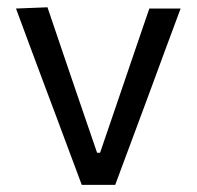

<svg xmlns="http://www.w3.org/2000/svg" viewBox="-20 -520 553 540"><path d="M210 0Q192.5 -46.5 174.8 -94.2Q157 -142 140 -187.5L107 -275.5Q86.5 -330 65.8 -385.8Q45 -441.5 25 -496L113.5 -499.5Q135 -436 156 -374.2Q177 -312.5 198.5 -249.5L253 -90.5H261.5L316 -250Q337.5 -313.5 358.5 -374.8Q379.5 -436 400 -496H488Q467.5 -441 446.8 -385.2Q426 -329.5 406 -274.5L373 -185.5Q355.5 -138.5 338.5 -92.8Q321.5 -47 304 0Z"/></svg>

Font: Commissioner
Style: Regular
Weight: 400
Designer: Kostas Bartsokas
Foundry: Kostas Bartsokas
Version: Version 1.000; ttfautohint (v1.8.3)